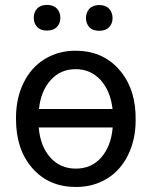

<svg xmlns="http://www.w3.org/2000/svg" viewBox="-20 -742 608 772"><path d="M44.4 -269Q44.4 -346.7 74.5 -408.4Q104.5 -470.2 159.4 -504.2Q214.4 -538.1 284.2 -538.1Q387.7 -538.1 453.6 -468.3Q519.5 -398.4 524.9 -286.6L525.4 -258.3Q525.4 -181.2 495.1 -119.1Q464.8 -57.1 410.2 -23.7Q355.5 9.8 285.2 9.8Q176.8 9.8 110.6 -65.2Q44.4 -140.1 44.4 -262.7ZM433.1 -229.5H135.7Q142.1 -153.8 182.1 -108.9Q222.2 -64 285.2 -64Q348.1 -64 387.5 -109.4Q426.8 -154.8 433.1 -229.5ZM284.2 -463.9Q223.1 -463.9 183.6 -419.7Q144 -375.5 136.7 -303.7H432.6Q423.8 -377.4 384 -420.7Q344.2 -463.9 284.2 -463.9ZM115.7 -670.4Q115.7 -692.4 129.2 -707.3Q142.6 -722.2 168.9 -722.2Q195.3 -722.2 209 -707.3Q222.7 -692.4 222.7 -670.4Q222.7 -648.4 209 -633.8Q195.3 -619.1 168.9 -619.1Q142.6 -619.1 129.2 -633.8Q115.7 -648.4 115.7 -670.4ZM325.7 -669.4Q325.7 -691.4 339.1 -706.5Q352.5 -721.7 378.9 -721.7Q405.3 -721.7 418.9 -706.5Q432.6 -691.4 432.6 -669.4Q432.6 -647.5 418.9 -632.8Q405.3 -618.2 378.9 -618.2Q352.5 -618.2 339.1 -632.8Q325.7 -647.5 325.7 -669.4Z"/></svg>

Font: SteelSelectRoboto
Style: Roboto-Regular
Weight: 400
Designer: Google
Version: Version 2.137; 2017